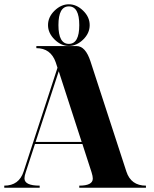

<svg xmlns="http://www.w3.org/2000/svg" viewBox="-20 -880 724 900"><path d="M205.1 -762.2Q205.1 -800.3 235.8 -830.1Q266.6 -859.9 302.7 -859.9Q338.9 -859.9 369.6 -830.1Q400.4 -800.3 400.4 -762.2Q400.4 -724.1 369.6 -694.3Q338.9 -664.6 302.7 -664.6Q266.6 -664.6 235.8 -694.8Q205.1 -725.1 205.1 -762.2ZM351.6 -762.2Q351.6 -850.1 302.7 -850.1Q253.9 -850.1 253.9 -762.2Q253.9 -674.3 302.7 -674.3Q351.6 -674.3 351.6 -762.2ZM362.8 -214.8 255.4 -545.9 147 -214.8ZM366.2 -205.1H144L100.6 -72.3Q94.7 -55.7 94.7 -43.9Q94.7 -9.8 166 -9.8V0H0V-9.8Q69.3 -9.8 90.8 -76.2L249.5 -562.5L241.2 -587.9Q217.8 -654.3 150.4 -654.3V-664.1H338.9Q380.9 -664.1 404.3 -591.8L572.3 -76.2Q593.8 -9.8 664.1 -9.8V0H351.6V-9.8Q415 -9.8 415 -43Q415 -54.2 409.2 -72.3Z"/></svg>

Font: spinweradC
Style: Bold
Weight: 700
Width: 7
Version: Version 0.3